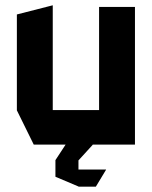

<svg xmlns="http://www.w3.org/2000/svg" viewBox="-20 -540 567 717"><path d="M106 0 43 -128V-486L176 -520H177V-129H350V-514H484V0H326V1L273 59V93H376V94L338 157H273V156H272L187 120V58L225 0Z"/></svg>

Font: Foldit Thin SemiBold
Style: Regular
Weight: 600
Version: Version 1.003